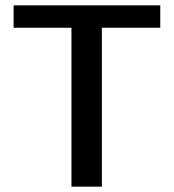

<svg xmlns="http://www.w3.org/2000/svg" viewBox="-20 -700 651 720"><path d="M581 -596H362V0H248V-596H31V-680H581Z"/></svg>

Font: Martel Sans SemiBold
Style: Regular
Weight: 600
Designer: Dan Reynolds and Mathieu Réguer
Foundry: Dan Reynolds and Mathieu Réguer
Version: Version 1.002; ttfautohint (v1.1) -l 5 -r 5 -G 72 -x 0 -D la